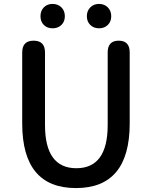

<svg xmlns="http://www.w3.org/2000/svg" viewBox="-20 -944 773 977"><path d="M93 -316V-677Q93 -737 151 -737Q209 -737 209 -677V-308Q209 -88 368.5 -88Q528 -88 528 -308V-677Q528 -737 584 -737Q640 -737 640 -677V-316Q640 13 366.5 13Q93 13 93 -316ZM247.5 -800Q220 -800 203 -817Q186 -834 186 -861.5Q186 -889 203 -906.5Q220 -924 247.5 -924Q275 -924 292.5 -906.5Q310 -889 310 -861.5Q310 -834 292.5 -817Q275 -800 247.5 -800ZM484 -800Q457 -800 439.5 -817Q422 -834 422 -861.5Q422 -889 439.5 -906.5Q457 -924 484 -924Q511 -924 528.5 -906.5Q546 -889 546 -861.5Q546 -834 528.5 -817Q511 -800 484 -800Z"/></svg>

Font: Resource Han Rounded CN Medium
Style: Regular
Weight: 500
Designer: Cyano Hao (round all glyphs); Ryoko NISHIZUKA 西塚涼子 (kana, bopomofo & ideographs); Paul D. Hunt (Latin, Greek & Cyrillic)
Foundry: Cyano Hao
Version: 0.990